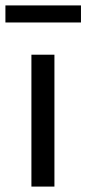

<svg xmlns="http://www.w3.org/2000/svg" viewBox="-34 -689 319 709"><path d="M265 -606V-669H-14V-606ZM167 0V-487H82V0Z"/></svg>

Font: SnT
Style: Regular
Weight: 400
Designer: Natanael Gama
Version: Version 1.001;PS 001.001;hotconv 1.0.70;makeotf.lib2.5.58329